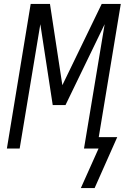

<svg xmlns="http://www.w3.org/2000/svg" viewBox="-20 -755 640 976"><path d="M461 201H391L481 0H407L512 -632L313 -221H248L185 -632L80 0H15L136 -735H234L297 -322L497 -735H594L482 -58H576Z"/></svg>

Font: Iosevka SS04 Light Extended
Style: Italic
Weight: 300
Width: 7
Italic angle: -9°
Monospace: yes
Designer: Belleve Invis
Foundry: Belleve Invis
Version: Version 19.0.0; ttfautohint (v1.8.4)